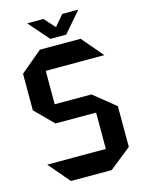

<svg xmlns="http://www.w3.org/2000/svg" viewBox="-128 -940 762 1015"><g transform="rotate(-15 253.0 -432.5)"><path d="M153 -597V-414H354L473 -318V-95L354 0H131L33 -115V-116H353V-315H131L33 -413V-613L152 -713H375L473 -598V-597ZM220 -754 124 -864V-865H212L265 -806L315 -865H402V-864L307 -754H221Z"/></g></svg>

Font: Foldit Thin Medium
Style: Regular
Weight: 500
Version: Version 1.003